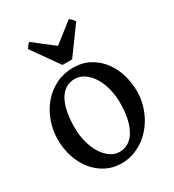

<svg xmlns="http://www.w3.org/2000/svg" viewBox="-213 -1017 1048 1154"><g transform="rotate(-30 311.0 -440.0)"><path d="M461.9 -307.1Q461.9 -357.4 450 -404.3Q438 -451.2 416 -487.3Q394 -523.4 363.3 -544.9Q332.5 -566.4 294.9 -566.4Q259.8 -566.4 232.7 -549.1Q205.6 -531.7 187.3 -499.3Q168.9 -466.8 159.7 -419.7Q150.4 -372.6 150.4 -313Q150.4 -258.3 163.3 -210.4Q176.3 -162.6 198.5 -127.2Q220.7 -91.8 250.2 -71.5Q279.8 -51.3 313.5 -51.3Q345.7 -51.3 372.8 -66.9Q399.9 -82.5 419.7 -114.5Q439.5 -146.5 450.7 -194.6Q461.9 -242.7 461.9 -307.1ZM585 -315.9Q585 -271.5 574.2 -230Q563.5 -188.5 544.2 -151.6Q524.9 -114.7 498 -84.2Q471.2 -53.7 438.5 -31.7Q405.8 -9.8 368.7 2.4Q331.5 14.6 292 14.6Q230.5 14.6 181.2 -11.2Q131.8 -37.1 97.7 -80.6Q63.5 -124 45.2 -180.7Q26.9 -237.3 26.9 -298.8Q26.9 -365.2 48.6 -425.3Q70.3 -485.4 109.1 -530.8Q147.9 -576.2 201.9 -603Q255.9 -629.9 320.3 -629.9Q384.8 -629.9 434.1 -603.3Q483.4 -576.7 517.1 -532.7Q550.8 -488.8 567.9 -432.1Q585 -375.5 585 -315.9ZM342.8 -675.8H275.9L144 -861.8Q149.9 -871.6 157 -881.3Q164.1 -891.1 172.4 -895L310.1 -788.6L445.8 -895Q454.1 -891.1 462.9 -881.3Q471.7 -871.6 478.5 -861.8Z"/></g></svg>

Font: Gentium Basic
Style: Bold
Weight: 700
Designer: J. Victor Gaultney and Annie Olsen
Foundry: SIL International
Version: Version 1.100